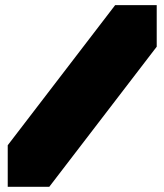

<svg xmlns="http://www.w3.org/2000/svg" viewBox="-20 -720 634 740"><path d="M9.8 -160.2 423.8 -700.2H584V-540L169.9 0H9.8Z"/></svg>

Font: Nastup Basic
Style: Regular
Weight: 400
Designer: Maksym Kobuzan
Foundry: Zakznak
Version: Version 1.020;FEAKit 1.0